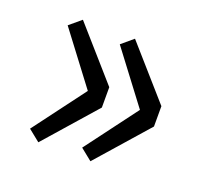

<svg xmlns="http://www.w3.org/2000/svg" viewBox="-76 -526 582 548"><g transform="rotate(20 214.5 -252.0)"><path d="M89.5 -65.9 54 -94.4 172.1 -252 54 -408.3 89.5 -438.1 226 -282.9V-221.1ZM247.7 -65.9 212.3 -94.4 330.4 -252 212.3 -408.3 247.7 -438.1 384.3 -282.9V-221.1Z"/></g></svg>

Font: Source Sans Variable
Style: Regular
Weight: 200
Designer: Paul D. Hunt
Foundry: Adobe Systems Incorporated
Version: Version 3.006;hotconv 1.0.111;makeotfexe 2.5.65597